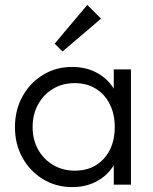

<svg xmlns="http://www.w3.org/2000/svg" viewBox="-20 -753 625 783"><path d="M275 10Q208 10 155 -22.5Q102 -55 71.5 -110Q41 -165 41 -234Q41 -304 71.5 -359.5Q102 -415 155 -447.5Q208 -480 274 -480Q328 -480 370.5 -458.5Q413 -437 439.5 -398.5Q466 -360 472 -309V-162Q466 -111 439.5 -72Q413 -33 370.5 -11.5Q328 10 275 10ZM286 -57Q359 -57 403.5 -106Q448 -155 448 -235Q448 -288 427.5 -328.5Q407 -369 370.5 -391.5Q334 -414 285 -414Q235 -414 196.5 -391Q158 -368 135.5 -327.5Q113 -287 113 -235Q113 -183 135.5 -143Q158 -103 197 -80Q236 -57 286 -57ZM444 0V-126L458 -242L444 -355V-470H514V0ZM235 -543 203 -575 336 -733 392 -677Z"/></svg>

Font: Outfit Thin Light
Style: Regular
Weight: 300
Version: Version 1.100;gftools[0.9.27]